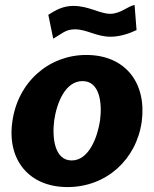

<svg xmlns="http://www.w3.org/2000/svg" viewBox="-20 -749 624 779"><path d="M534 -627 526 -729C497 -723 469 -693 427 -693C385 -693 340 -725 278 -725C235 -725 206 -708 176 -689L196 -592C231 -612 246 -630 284 -630C333 -630 370 -600 429 -600C469 -600 509 -615 534 -627ZM254 10C411 10 533 -101 555 -255C576 -412 489 -526 330 -526C179 -526 52 -417 30 -255C8 -100 98 10 254 10ZM271 -98C200 -98 191 -193 200 -261C210 -330 244 -420 315 -420C385 -420 395 -330 386 -261C376 -193 341 -98 271 -98Z"/></svg>

Font: United Sans ExtraBold
Style: Italic
Weight: 800
Italic angle: -8°
Designer: Pablo Impallari, Rodrigo Fuenzalida (Modified by Dan O. Williams)
Version: Version 1.000;PS 001.000;hotconv 1.0.88;makeotf.lib2.5.64775